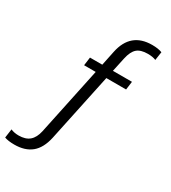

<svg xmlns="http://www.w3.org/2000/svg" viewBox="-315 -859 1071 1204"><g transform="rotate(30 220.5 -257.0)"><path d="M-85 220 -76 156Q-51 167 -19 167Q31 167 59 143Q87 119 98 69L201 -420H117L125 -480H214L236 -586Q269 -744 424 -744Q468 -744 496 -733L487 -672Q464 -682 428 -682Q377 -682 351 -659.5Q325 -637 313 -582L291 -480H429L421 -420H278L174 72Q156 154 109.5 192Q63 230 -14 230Q-58 230 -85 220Z"/></g></svg>

Font: Prompt Light
Style: Regular
Weight: 300
Designer: Katatrad Team
Foundry: CadsonDemak
Version: Version 1.001